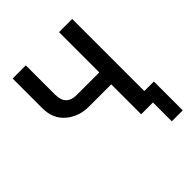

<svg xmlns="http://www.w3.org/2000/svg" viewBox="-183 -635 866 866"><g transform="rotate(-45 250.5 -202.0)"><path d="M411.1 0H335.9V-190.9H194.8Q129.9 -190.9 85 -229Q40 -267.1 40 -334V-523.9H124V-336.9Q124 -267.1 191.9 -267.1H335.9V-523.9H419.9V-64H481V120.1H411.1Z"/></g></svg>

Font: Miedinger*
Style: Book
Weight: 400
Version: Version 001.000